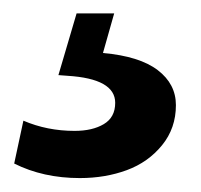

<svg xmlns="http://www.w3.org/2000/svg" viewBox="-20 -31 298 284"><path d="M150.4 121.1Q150.4 85.4 79.6 81.1L66.4 80.1L93.3 -11.2H148.9L132.3 47.4Q186.5 52.2 213.4 72.8Q240.2 93.3 240.2 124.5Q240.2 158.7 219.7 183.8Q199.2 209 167.5 220.7Q135.7 232.4 98.1 232.4Q43.9 232.4 1 210.9L14.6 147.5Q49.8 162.6 90.3 162.6Q116.7 162.6 133.5 152.6Q150.4 142.6 150.4 121.1Z"/></svg>

Font: Muli
Style: Semi-BoldItalic
Weight: 600
Italic angle: -7°
Designer: Vernon Adams
Foundry: newtypography
Version: Version 2.0; ttfautohint (v1.00rc1.2-2d82) -l 8 -r 50 -G 200